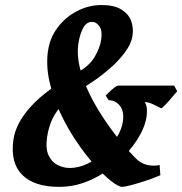

<svg xmlns="http://www.w3.org/2000/svg" viewBox="-20 -728 724 763"><path d="M684.1 -365.2Q670.9 -350.1 652.1 -327.9Q633.3 -305.7 621.1 -297.4Q605.5 -305.7 588.1 -313.7Q570.8 -321.8 555.2 -322.3Q563 -309.6 563.7 -294.7Q564.5 -279.8 562.5 -265.1Q556.6 -222.7 526.1 -174.3Q495.6 -126 447.5 -82.8Q399.4 -39.6 339.6 -12.5Q279.8 14.6 215.3 14.6Q116.2 14.6 68.4 -33Q20.5 -80.6 33.2 -171.9Q42 -237.8 102.8 -304.9Q163.6 -372.1 290.5 -441.9Q335.9 -466.8 356.9 -503.2Q377.9 -539.6 382.3 -571.8Q387.2 -606 375 -623.5Q362.8 -641.1 345.7 -641.1Q323.2 -641.1 309.8 -615.7Q296.4 -590.3 291 -551.8Q285.2 -507.8 297.4 -458.5Q309.6 -409.2 334 -358.6Q358.4 -308.1 390.1 -260.3Q421.9 -212.4 455.1 -171.4Q488.3 -130.4 517.6 -100.6Q539.1 -78.1 565.4 -72.5Q591.8 -66.9 614.3 -72.3L617.2 -31.7Q589.4 -19.5 556.6 -8.8Q523.9 2 498.5 8.3Q473.1 14.6 466.3 14.6Q451.2 14.6 421.6 -8.5Q392.1 -31.7 355.7 -72.5Q319.3 -113.3 283.4 -166.5Q247.6 -219.7 219.2 -280Q190.9 -340.3 176.8 -402.8Q162.6 -465.3 170.4 -523.9Q177.7 -576.7 208.7 -618.2Q239.7 -659.7 285.9 -683.8Q332 -708 383.8 -708Q432.1 -708 460.7 -691.2Q489.3 -674.3 500.2 -647Q511.2 -619.6 506.8 -587.9Q502.4 -554.2 474.9 -517.8Q447.3 -481.4 408.2 -448.7Q369.1 -416 330.1 -391.6Q270 -354.5 236.3 -320.8Q202.6 -287.1 187.5 -253.7Q172.4 -220.2 167 -182.1Q160.6 -136.7 173.3 -110.1Q186 -83.5 209.2 -72Q232.4 -60.5 257.3 -60.5Q292.5 -60.5 328.1 -77.6Q363.8 -94.7 394 -122.1Q424.3 -149.4 444.1 -181.9Q463.9 -214.4 468.3 -245.1Q474.1 -286.1 456.3 -307.9Q438.5 -329.6 412.1 -329.6L399.9 -348.1Q405.3 -354.5 421.9 -369.4Q438.5 -384.3 447.8 -387.7H672.4Z"/></svg>

Font: Gentium Book Plus
Style: Bold Italic
Weight: 700
Italic angle: -8°
Designer: Victor Gaultney, Annie Olsen, Iska Routamaa, Becca Hirsbrunner
Foundry: SIL International
Version: Version 6.101